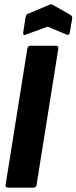

<svg xmlns="http://www.w3.org/2000/svg" viewBox="-20 -866 353 886"><path d="M19 0Q3 0 6 -14L106 -641Q109 -655 120 -655H237Q252 -655 249 -641L149 -14Q147 0 135 0ZM101 -707Q85 -699 87 -716L98 -786Q100 -793 101.5 -797Q103 -801 108 -802L208 -844Q216 -848 223 -844L302 -799Q309 -795 311.5 -791Q314 -787 313 -779L302 -716Q300 -701 286 -707L200 -743Z"/></svg>

Font: Sofia Sans Extra Condensed Black
Style: Italic
Weight: 900
Italic angle: -9°
Version: Version 4.100